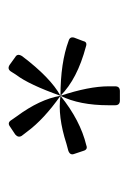

<svg xmlns="http://www.w3.org/2000/svg" viewBox="54 -736 299 446"><g transform="rotate(90 203.0 -513.5)"><path d="M181 -617V-632Q181 -643 192 -643H214Q225 -643 225 -632V-617Q225 -549 203 -505Q260 -551 318 -565Q328 -569 331 -558L338 -537Q342 -527 330 -523L315 -519Q250 -498 203 -505Q258 -466 286 -428L296 -415Q301 -407 293 -400L275 -388Q266 -381 260 -390L251 -403Q211 -457 203 -505Q177 -432 155 -403L146 -389Q140 -381 131 -387L113 -400Q104 -405 111 -416Q161 -482 203 -505Q126 -505 75 -524Q65 -527 68 -537L76 -558Q78 -568 89 -564Q164 -544 203 -505Q181 -571 181 -617Z"/></g></svg>

Font: Rajdhani
Style: Regular
Weight: 400
Designer: Satya Rajpurohit, Jyotish Sonowal
Foundry: Indian Type Foundry
Version: Version 1.201 February 1, 2022